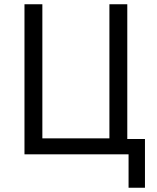

<svg xmlns="http://www.w3.org/2000/svg" viewBox="-20 -725 737 902"><path d="M584 157V0H95V-705H179V-75H494V-705H578V-72H661V157Z"/></svg>

Font: Nunito Sans 7pt Condensed
Style: Regular
Weight: 400
Width: 3
Designer: Vernon Adams
Foundry: Vernon Adams
Version: Version 3.101;gftools[0.9.27]